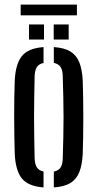

<svg xmlns="http://www.w3.org/2000/svg" viewBox="-20 -813 426 840"><path d="M44.5 -140Q43.5 -174.5 42.8 -215.2Q42 -256 42 -299Q42 -342 42.5 -383.2Q43 -424.5 44.5 -460Q48 -533.5 75.8 -567.8Q103.5 -602 170.5 -607V-537.5Q150.5 -533.5 141.5 -519.8Q132.5 -506 131.5 -480Q130.5 -431.5 129.8 -387.2Q129 -343 129 -300Q129 -257 129.8 -212.8Q130.5 -168.5 131.5 -120Q132.5 -94 141.5 -80.5Q150.5 -67 170.5 -62.5V7Q103.5 2 75.8 -32.2Q48 -66.5 44.5 -140ZM215.5 7V-62Q236 -66.5 245 -80.2Q254 -94 254.5 -120Q256 -169 257 -213Q258 -257 258 -300Q258 -343 257 -387.2Q256 -431.5 254.5 -480Q254 -506.5 245 -520Q236 -533.5 215.5 -538V-607Q261 -604 287.8 -587.8Q314.5 -571.5 327 -540.2Q339.5 -509 342 -460Q343 -425.5 343.8 -384.5Q344.5 -343.5 344.5 -300.8Q344.5 -258 343.8 -216.8Q343 -175.5 342 -140Q339.5 -91.5 327 -60Q314.5 -28.5 287.8 -12.2Q261 4 215.5 7ZM215 -640V-706H280.5V-640ZM107 -640V-706H172.5V-640ZM70.5 -793H316.5V-746H70.5Z"/></svg>

Font: Big Shoulders Stencil Display Thin SemiBold
Style: Regular
Weight: 600
Version: Version 2.001